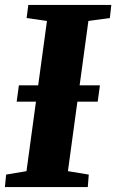

<svg xmlns="http://www.w3.org/2000/svg" viewBox="-29 -763 474 783"><path d="M-9 0 -4 -51 79 -65 162.5 -677.5 79.5 -689.5 86.5 -743H425L419 -689.5L331.5 -677.5L248 -65L333 -51L329 0ZM39 -348.5 48 -415H378.5L369.5 -348.5Z"/></svg>

Font: Merriweather Light 18pt Black
Style: Italic
Weight: 900
Italic angle: -7.8°
Version: Version 2.101